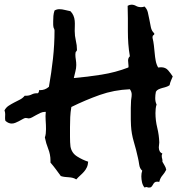

<svg xmlns="http://www.w3.org/2000/svg" viewBox="-130 -789 822 836"><path d="M622.1 -456.1Q618.2 -446.3 614.3 -437.5Q610.4 -428.7 608.4 -418Q601.6 -413.1 593.3 -410.6Q585 -408.2 576.2 -405.8Q567.4 -403.3 560.1 -399.9Q552.7 -396.5 548.8 -389.6Q545.9 -375 545.9 -362.3Q545.9 -345.7 551.8 -334Q548.8 -325.2 547.9 -315.4Q546.9 -305.7 546.9 -296.9Q546.9 -264.6 554.7 -232.9Q562.5 -201.2 563.5 -168.9Q563.5 -164.1 562.5 -158.2Q561.5 -152.3 561.5 -147.5Q561.5 -127 577.1 -120.1Q574.2 -115.2 574.2 -111.3Q574.2 -103.5 576.2 -97.7Q578.1 -91.8 577.1 -85Q582 -75.2 586.9 -67.9Q591.8 -60.5 593.8 -49.8Q586.9 -36.1 577.1 -24.9Q567.4 -13.7 563.5 2.9Q559.6 2 554.7 2Q547.9 2 543.9 4.9Q540 7.8 537.6 12.2Q535.2 16.6 532.2 21Q529.3 25.4 524.4 27.3H521.5Q516.6 28.3 513.2 26.9Q509.8 25.4 506.8 25.4Q504.9 25.4 499 27.3Q491.2 17.6 488.3 4.4Q485.4 -8.8 485.4 -21.5Q485.4 -35.2 489.3 -45.9Q478.5 -54.7 476.1 -72.3Q473.6 -89.8 470.7 -101.6Q462.9 -137.7 452.6 -171.9Q442.4 -206.1 440.4 -242.2Q439.5 -255.9 439.5 -268.6V-319.3Q439.5 -332 440.4 -343.8Q440.4 -352.5 441.9 -360.8Q443.4 -369.1 443.4 -377.9Q443.4 -389.6 435.5 -400.4Q366.2 -397.5 304.2 -375.5Q242.2 -353.5 180.7 -323.2Q176.8 -300.8 175.8 -279.3Q174.8 -257.8 174.8 -235.4V-192.4Q174.8 -168 176.8 -151.4Q181.6 -123 205.6 -107.9Q229.5 -92.8 253.9 -85Q252.9 -70.3 248 -60.1Q243.2 -49.8 235.8 -41.5Q228.5 -33.2 219.7 -25.4Q210.9 -17.6 202.1 -7.8Q194.3 -12.7 186.5 -14.6Q178.7 -16.6 169.9 -17.1Q161.1 -17.6 152.3 -18.6Q143.6 -19.5 134.8 -22.5L113.3 -51.8Q102.5 -66.4 89.8 -81.1V-89.8Q89.8 -116.2 80.1 -140.6Q70.3 -165 65.4 -190.4Q68.4 -199.2 69.3 -208Q70.3 -216.8 70.3 -226.6Q70.3 -246.1 68.8 -264.6Q67.4 -283.2 69.3 -301.8H64.5Q55.7 -301.8 45.9 -297.4Q36.1 -293 26.9 -287.6Q17.6 -282.2 9.3 -277.8Q1 -273.4 -4.9 -273.4Q-7.8 -273.4 -10.7 -274.4Q-13.7 -275.4 -17.6 -275.4Q-22.5 -275.4 -29.3 -271.5Q-36.1 -267.6 -44.4 -263.2Q-52.7 -258.8 -61.5 -254.9Q-70.3 -251 -79.1 -251Q-92.8 -251 -106.4 -262.7Q-108.4 -270.5 -107.9 -277.3Q-107.4 -284.2 -107.4 -292Q-107.4 -299.8 -110.4 -308.6Q-103.5 -321.3 -92.3 -328.6Q-81.1 -335.9 -68.8 -342.3Q-56.6 -348.6 -43.9 -355Q-31.2 -361.3 -22.5 -372.1H-16.6Q-2.9 -372.1 8.3 -377.9Q19.5 -383.8 34.2 -382.8Q39.1 -384.8 41 -397.5L44.9 -396.5Q66.4 -396.5 83 -411.1Q93.8 -471.7 100.6 -533.2Q107.4 -594.7 107.4 -656.2Q107.4 -662.1 103.5 -668Q101.6 -675.8 101.6 -682.6V-697.3Q101.6 -708 102.5 -719.7Q103.5 -731.4 107.4 -743.2Q117.2 -749 127.9 -749Q140.6 -749 152.8 -745.6Q165 -742.2 176.8 -740.2Q185.5 -731.4 189.9 -720.7Q194.3 -710 195.3 -698.7Q196.3 -687.5 195.8 -676.3Q195.3 -665 195.3 -654.3Q195.3 -632.8 200.2 -612.3Q205.1 -591.8 205.1 -572.3Q205.1 -567.4 201.7 -564.9Q198.2 -562.5 198.2 -551.8Q198.2 -541 200.2 -529.3Q202.1 -517.6 202.1 -505.9Q202.1 -492.2 198.2 -477.5Q194.3 -462.9 191.4 -449.2Q250 -454.1 311.5 -463.9Q373 -473.6 428.7 -495.1Q429.7 -497.1 429.7 -501Q429.7 -506.8 428.7 -512.7Q427.7 -518.6 427.7 -525.4Q427.7 -537.1 435.5 -543.9Q430.7 -571.3 428.7 -598.6Q426.8 -626 426.8 -653.3V-709Q426.8 -736.3 425.8 -763.7Q433.6 -768.6 442.4 -768.6Q453.1 -768.6 462.4 -763.2Q471.7 -757.8 484.4 -757.8Q493.2 -757.8 499 -760.7Q509.8 -751 513.7 -735.4Q517.6 -719.7 520.5 -703.1Q523.4 -686.5 526.9 -670.4Q530.3 -654.3 541 -644.5L542 -641.6Q542 -637.7 538.1 -635.7Q534.2 -633.8 534.2 -627.9V-624Q538.1 -608.4 540 -591.8Q542 -575.2 543.5 -558.1Q544.9 -541 547.9 -524.9Q550.8 -508.8 558.6 -495.1Q563.5 -496.1 571.3 -496.1Q590.8 -496.1 602.1 -482.9Q613.3 -469.7 622.1 -456.1Z"/></svg>

Font: Rock Salt
Style: Regular
Weight: 400
Version: Version 1.001